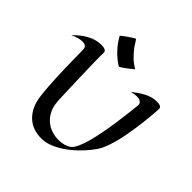

<svg xmlns="http://www.w3.org/2000/svg" viewBox="-242 -1125 1336 1336"><g transform="rotate(45 426.5 -456.5)"><path d="M799.8 -700.2Q799.3 -693.8 798.1 -674.1Q796.9 -654.3 794.2 -625.5Q791.5 -596.7 787.4 -560.5Q783.2 -524.4 777.3 -485.4Q771.5 -446.3 763.7 -406.2Q755.9 -366.2 745.8 -329.3Q735.8 -292.5 723.4 -261Q710.9 -229.5 695.8 -207Q665 -162.1 626.7 -122.1Q588.4 -82 546.9 -51.3Q505.4 -20.5 462.9 -1.2Q420.4 18.1 381.8 21Q343.8 23.9 306.2 14.9Q268.6 5.9 237.3 -18.1Q206.1 -42 183.8 -82.3Q161.6 -122.6 153.8 -182.1Q148.9 -221.7 145.5 -267.3Q142.1 -313 140.1 -359.4Q138.2 -405.8 137.2 -450Q136.2 -494.1 135.7 -530.5Q135.3 -566.9 134.8 -592.5Q134.3 -618.2 133.8 -627Q130.9 -658.2 90.8 -658.2Q75.2 -658.2 53.5 -652.6Q31.7 -647 3.9 -634.8Q27.3 -656.7 49.8 -675Q72.3 -693.4 96.2 -706.5Q120.1 -719.7 146 -727.3Q171.9 -734.9 202.1 -734.9Q212.4 -734.9 221.4 -733.4Q230.5 -731.9 237.1 -728.8Q243.7 -725.6 247.6 -720.5Q251.5 -715.3 251 -708Q250.5 -700.7 250.5 -680.4Q250.5 -660.2 251 -631.1Q251.5 -602.1 252.4 -566.7Q253.4 -531.2 254.4 -493.7Q255.4 -456.1 256.6 -418.5Q257.8 -380.9 259 -347.7Q260.3 -314.5 261.2 -288.1Q262.2 -261.7 263.2 -246.1Q266.1 -193.4 284.9 -157Q303.7 -120.6 331.3 -97.9Q358.9 -75.2 392.1 -65.2Q425.3 -55.2 457 -55.2Q485.8 -55.2 510 -62Q534.2 -68.8 550.8 -81.1Q569.3 -94.7 585 -128.9Q600.6 -163.1 613.3 -209.5Q626 -255.9 636.2 -310.5Q646.5 -365.2 654.8 -420.7Q663.1 -476.1 668.9 -527.8Q674.8 -579.6 679.2 -620.1Q679.7 -629.9 674.3 -637.7Q669.9 -644.5 659.9 -650.1Q649.9 -655.8 629.9 -655.8Q619.6 -655.8 606.7 -654.1Q593.8 -652.3 577.1 -647.9Q598.6 -664.6 619.9 -679.4Q641.1 -694.3 662.6 -705.3Q684.1 -716.3 707 -722.7Q730 -729 754.9 -729Q775.4 -729 788.1 -722.9Q800.8 -716.8 799.8 -700.2ZM487.3 -781.2Q483.9 -778.3 476.6 -772.2Q469.2 -766.1 460 -758.8Q450.7 -751.5 440.2 -743.4Q429.7 -735.4 420.2 -728.8Q410.6 -722.2 403.1 -718Q395.5 -713.9 392.1 -713.9Q346.2 -743.2 309.1 -782.5Q272 -821.8 246.1 -869.1Q246.1 -870.1 252.7 -875.5Q259.3 -880.9 269 -888.2Q278.8 -895.5 290.5 -903.8Q302.2 -912.1 313 -918.9Q323.7 -925.8 331.5 -930.4Q339.4 -935.1 341.3 -935.1Q342.3 -935.1 346.9 -928Q351.6 -920.9 357.2 -912.1Q362.8 -903.3 367.7 -895.3Q372.6 -887.2 374 -885.3Q397.5 -854.5 425.3 -827.1Q453.1 -799.8 487.3 -781.2Z"/></g></svg>

Font: Eagle Lake
Style: Regular
Weight: 400
Designer: Astigmatic (AOETI)
Foundry: Astigmatic (AOETI)
Version: Version 1.000